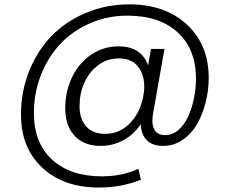

<svg xmlns="http://www.w3.org/2000/svg" viewBox="-20 -656 1042 871"><path d="M720.2 5.9Q670.9 5.9 645.8 -20Q620.6 -45.9 618.2 -92.8Q587.9 -45.9 539.6 -20Q491.2 5.9 437 5.9Q360.8 5.9 318.4 -40Q275.9 -85.9 275.9 -165Q275.9 -240.2 306.2 -304.2Q336.4 -368.2 392.3 -407Q448.2 -445.8 518.1 -445.8Q620.1 -445.8 651.9 -359.9L665 -434.1H726.1L674.8 -143.1Q666 -96.2 679.4 -69.6Q692.9 -43 730 -43Q762.2 -43 789.3 -66.4Q816.4 -89.8 833.5 -127.4Q850.6 -165 859.9 -209.7Q869.1 -254.4 869.1 -298.8Q869.1 -432.6 786.4 -508.8Q703.6 -585 558.1 -585Q467.8 -585 388.7 -550.5Q309.6 -516.1 253.9 -457Q198.2 -397.9 166 -316.2Q133.8 -234.4 133.8 -143.1Q133.8 -6.8 216.8 68.6Q299.8 144 442.9 144Q532.2 144 607.9 109.9L619.1 159.2Q531.2 194.8 428.2 194.8Q269 194.8 172.1 105Q75.2 15.1 75.2 -136.2Q75.2 -241.2 112.3 -333.7Q149.4 -426.3 213.9 -492.7Q278.3 -559.1 370.1 -597.7Q461.9 -636.2 566.9 -636.2Q729.5 -636.2 828.1 -544.4Q926.8 -452.6 926.8 -303.2Q926.8 -245.1 912.6 -190.2Q898.4 -135.3 872.8 -91.3Q847.2 -47.4 807.4 -20.8Q767.6 5.9 720.2 5.9ZM340.8 -174.8Q340.8 -116.7 370.8 -82.8Q400.9 -48.8 457 -48.8Q525.9 -48.8 574.2 -102.1Q622.6 -155.3 632.8 -237.8Q640.6 -302.7 611.3 -346.9Q582 -391.1 518.1 -391.1Q465.8 -391.1 424.6 -359.6Q383.3 -328.1 362.1 -279.3Q340.8 -230.5 340.8 -174.8Z"/></svg>

Font: PoppinsZ Light
Style: Regular
Weight: 300
Designer: Ninad Kale (Devanagari), Jonny Pinhorn (Latin)
Foundry: Indian Type Foundry
Version: Version 3.002;FEAKit 1.0